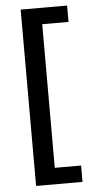

<svg xmlns="http://www.w3.org/2000/svg" viewBox="-56 -710 421 865"><g transform="rotate(-5 154.5 -277.0)"><path d="M71.5 122V-675.5H281.5V-601.5H162.5V48H281.5V122Z"/></g></svg>

Font: Anek Latin Medium Medium
Style: Regular
Weight: 500
Version: Version 1.003